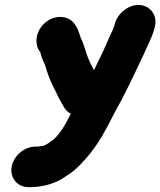

<svg xmlns="http://www.w3.org/2000/svg" viewBox="-20 -560 660 791"><path d="M28 127C20 172 51 211 97 211H104C162 211 215 193 253 165C270 155 288 141 302 127C325 105 348 78 369 49C411 -8 442 -81 479 -145C512 -208 542 -273 574 -340C587 -372 604 -401 614 -435L617 -447C631 -494 601 -534 560 -539C514 -545 466 -507 454 -465L451 -454C446 -440 444 -434 436 -419L420 -383C405 -346 384 -307 367 -271C360 -285 352 -299 346 -314C333 -343 327 -377 313 -403C307 -420 303 -437 294 -451L288 -460C267 -493 215 -502 173 -472C129 -441 117 -380 146 -345C149 -333 152 -322 156 -313C159 -307 163 -299 166 -291C175 -258 188 -224 203 -196C212 -180 218 -162 228 -146C241 -125 247 -103 272 -92C251 -50 225 0 188 24L176 32C170 37 158 42 148 42C145 43 142 43 140 43C138 44 136 44 133 44H126C80 44 36 82 28 127Z"/></svg>

Font: Blanket
Style: BlkObl
Weight: 900
Foundry: Cannot Into Space Fonts
Version: Version 0.9